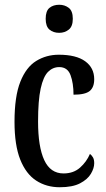

<svg xmlns="http://www.w3.org/2000/svg" viewBox="-20 -777 447 807"><path d="M231 10Q175 10 132 -18Q89 -46 65 -106.5Q41 -167 41 -265Q41 -372 65.5 -433.5Q90 -495 132.5 -521Q175 -547 227 -547Q300 -547 338 -519.5Q376 -492 376 -444Q376 -410 357 -394.5Q338 -379 289 -379Q289 -427 276.5 -461Q264 -495 229 -495Q202 -495 182 -475Q162 -455 151 -405Q140 -355 140 -266Q140 -160 166 -104Q192 -48 247 -48Q289 -48 316.5 -72.5Q344 -97 358 -130Q366 -124 371 -115Q376 -106 376 -91Q376 -70 362 -46.5Q348 -23 316.5 -6.5Q285 10 231 10ZM229 -639Q204 -639 188 -652.5Q172 -666 172 -698Q172 -731 188 -744Q204 -757 229 -757Q252 -757 269 -744Q286 -731 286 -698Q286 -666 269 -652.5Q252 -639 229 -639Z"/></svg>

Font: Noto Serif Tamil ExtraCondensed Medium
Style: Regular
Weight: 500
Width: 2
Designer: Indian Type Foundry, Tom Grace, and the Monotype Design Team
Foundry: Monotype Imaging Inc.
Version: Version 2.004; ttfautohint (v1.8.4.7-5d5b)